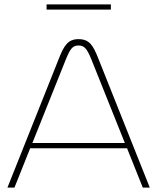

<svg xmlns="http://www.w3.org/2000/svg" viewBox="-20 -858 719 878"><path d="M250 -592 14 0H46L118 -180H561L633 0H665L429 -592C406 -650 389 -679 339 -679C291 -679 273 -650 250 -592ZM128 -204 281 -586C301 -635 312 -650 339 -650C366 -650 378 -635 398 -586L551 -204ZM193 -814H487V-838H193Z"/></svg>

Font: LT Wave Thin
Style: Regular
Weight: 100
Designer: Daniel Lyons
Version: Version 2.5 (Glyphs App)